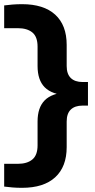

<svg xmlns="http://www.w3.org/2000/svg" viewBox="-35 -770 454 920"><path d="M70.5 130Q46 130 24.5 128.2Q3 126.5 -15 124V15H50Q95 15 120 -5.8Q145 -26.5 145 -73.5V-188Q145 -254.5 179.2 -289.2Q213.5 -324 288.5 -328.5V-312.5Q213.5 -317 179.2 -351.8Q145 -386.5 145 -453.5V-546.5Q145 -594 120 -614.5Q95 -635 50 -635H-15V-744Q3 -746.5 24.5 -748.2Q46 -750 70.5 -750Q174.5 -750 229.5 -699.8Q284.5 -649.5 284.5 -555V-453.5Q284.5 -415.5 304.2 -396.2Q324 -377 360.5 -377H386.5V-264H360.5Q324 -264 304.2 -245Q284.5 -226 284.5 -187.5V-65Q284.5 29 229.5 79.5Q174.5 130 70.5 130Z"/></svg>

Font: Encode Sans SC Expanded SemiBold
Style: Regular
Weight: 600
Width: 7
Designer: Multiple Designers
Foundry: Impallari Type
Version: Version 3.002